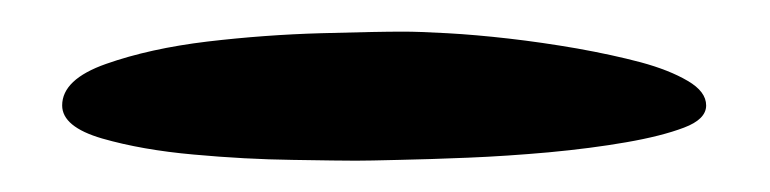

<svg xmlns="http://www.w3.org/2000/svg" viewBox="-20 -316 489 122"><path d="M428.7 -249Q428.7 -240.2 414.6 -234.9Q400.4 -229.5 377.9 -225.6Q355.5 -221.7 328.6 -219.2Q301.8 -216.8 277.3 -215.8Q252.9 -214.8 233.4 -214.4Q213.9 -213.9 206.1 -213.9Q196.3 -213.9 166 -214.4Q135.7 -214.8 103 -217.8Q70.3 -220.7 44.9 -228Q19.5 -235.4 19.5 -249Q19.5 -265.6 47.4 -275.4Q75.2 -285.2 111.8 -289.6Q148.4 -293.9 184.1 -294.9Q219.7 -295.9 236.3 -295.9Q246.1 -295.9 264.2 -294.9Q282.2 -293.9 303.2 -291.5Q324.2 -289.1 346.7 -285.2Q369.1 -281.2 387.2 -276.4Q405.3 -271.5 417 -264.6Q428.7 -257.8 428.7 -249Z"/></svg>

Font: Chewy
Style: Regular
Weight: 400
Version: Version 1.001